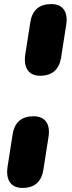

<svg xmlns="http://www.w3.org/2000/svg" viewBox="-20 -734 356 943"><path d="M177 -362Q135 -362 116 -389.5Q97 -417 104 -466L129 -625Q136 -670 162 -692Q188 -714 232 -714Q274 -714 293.5 -687Q313 -660 305 -611L280 -451Q265 -362 177 -362ZM90 189Q48 189 29 161.5Q10 134 17 86L42 -74Q49 -119 75 -141Q101 -163 145 -163Q187 -163 206.5 -136Q226 -109 218 -60L193 100Q179 189 90 189Z"/></svg>

Font: Nunito ExtraLight Black
Style: Italic
Weight: 900
Italic angle: -9°
Version: Version 3.602